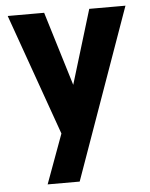

<svg xmlns="http://www.w3.org/2000/svg" viewBox="-51 -545 616 790"><g transform="rotate(-5 256.5 -149.5)"><path d="M188.5 -1 11.7 -498.5 10.7 -502H14.2H159.2H161.1L161.6 -500L254.4 -196.3L346.7 -500L347.2 -502H349.1H493.7H497.1L495.6 -498.5L246.1 202.6H113.8Z"/></g></svg>

Font: MAUL Bold
Style: Bold
Weight: 700
Designer: MAUL
Version: Version 1.0; 2020; ttfautohint (v1.8.3)